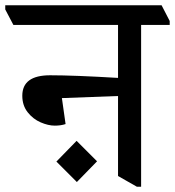

<svg xmlns="http://www.w3.org/2000/svg" viewBox="-51 -670 667 732"><path d="M596 -590V-575H487V42H471L399 1V-304L185 -296L199 -197Q181 -191 158 -191Q133 -191 104 -203.5Q75 -216 54.5 -242Q34 -268 34 -305Q34 -383 140 -383Q232 -383 399 -373V-575H0L-31 -634V-650H565ZM241 -133 319 -55 242 24 164 -54Z"/></svg>

Font: Martel DemiBold
Style: Regular
Weight: 600
Designer: Dan Reynolds
Foundry: Dan Reynolds
Version: Version 1.001; ttfautohint (v1.1) -l 5 -r 5 -G 72 -x 0 -D la